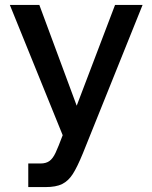

<svg xmlns="http://www.w3.org/2000/svg" viewBox="-20 -550 620 781"><path d="M95 211V115H145Q167 115 181 105Q195 95 206 71.5Q217 48 235 0L20 -530H140L292 -120L448 -530H560L317 74Q294 130 276 158Q258 186 233 198.5Q208 211 165 211Z"/></svg>

Font: .
Style: 
Weight: 500
Designer: A.Korolkova, Vitaly Kuzmin
Foundry: ParaType Ltd
Version: Version 1.000; Glyphs 3.2, build 3192.0